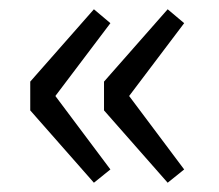

<svg xmlns="http://www.w3.org/2000/svg" viewBox="-20 -458 469 412"><path d="M181.5 -65.9 44.9 -221.1V-282.9L181.5 -438.1L216.9 -408.3L98.8 -252L216.9 -94.4ZM339.8 -65.9 203.2 -221.1V-282.9L339.8 -438.1L375.2 -408.3L257.1 -252L375.2 -94.4Z"/></svg>

Font: Source Sans 3 VF
Style: Regular
Weight: 200
Designer: Paul D. Hunt
Foundry: Adobe
Version: Version 3.046;hotconv 1.0.118;makeotfexe 2.5.65603